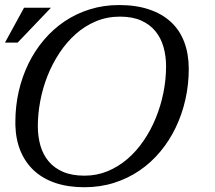

<svg xmlns="http://www.w3.org/2000/svg" viewBox="-72 -747 871 777"><path d="M-9.8 -241.2V-254.4Q-9.8 -317.9 3.9 -377.4Q17.6 -437 43.2 -489.5Q68.8 -542 105.7 -585.4Q142.6 -628.9 189.2 -660.4Q235.8 -691.9 291.5 -709.2Q347.2 -726.6 410.2 -726.6Q479 -726.6 531.7 -708.7Q584.5 -690.9 620.1 -657.7Q655.8 -624.5 673.8 -576.4Q691.9 -528.3 691.9 -467.8Q691.9 -404.3 678.2 -344Q664.6 -283.7 638.9 -230.5Q613.3 -177.2 576.4 -133.1Q539.6 -88.9 492.7 -56.9Q445.8 -24.9 389.6 -7.1Q333.5 10.7 269.5 10.7Q203.6 10.7 152.3 -6.6Q101.1 -23.9 65.7 -56.6Q30.3 -89.4 11 -136Q-8.3 -182.6 -9.8 -241.2ZM413.6 -679.7Q361.3 -679.7 316.4 -660.9Q271.5 -642.1 234.6 -609.4Q197.8 -576.7 168.9 -533.2Q140.1 -489.7 120.6 -440.7Q101.1 -391.6 91.1 -339.1Q81.1 -286.6 81.1 -236.8Q81.1 -194.3 91.6 -157.7Q102.1 -121.1 124.8 -94Q147.5 -66.9 183.3 -51.5Q219.2 -36.1 270 -36.1Q319.8 -36.1 363.5 -54.2Q407.2 -72.3 443.8 -103.8Q480.5 -135.3 509.5 -178Q538.6 -220.7 558.6 -269.8Q578.6 -318.8 589.4 -372.3Q600.1 -425.8 600.1 -478.5Q600.1 -520.5 589.6 -557.1Q579.1 -593.8 556.6 -621.1Q534.2 -648.4 498.8 -664.1Q463.4 -679.7 413.6 -679.7ZM25.4 -715.8H134.3L-0.5 -574.7H-51.8Z"/></svg>

Font: Arian Grqi
Style: Italic
Weight: 400
Italic angle: -15°
Designer: Ruben Hakobyan (Tarumian)
Foundry: Ruben Hakobyan (Tarumian)
Version: Version 1.002